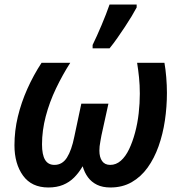

<svg xmlns="http://www.w3.org/2000/svg" viewBox="-20 -820 796 850"><path d="M194 10Q120 10 82 -42.5Q44 -95 44 -177Q44 -241 59 -303.5Q74 -366 101 -426.5Q128 -487 164 -542H291Q257 -489 228 -428.5Q199 -368 182.5 -305Q166 -242 166 -181Q166 -135 179.5 -112.5Q193 -90 221 -90Q256 -90 276.5 -122.5Q297 -155 309 -215L340 -361H460L429 -220Q427 -207 424.5 -195Q422 -183 421 -172.5Q420 -162 420 -153Q420 -124 432 -107Q444 -90 468 -90Q494 -90 515 -108.5Q536 -127 551.5 -159.5Q567 -192 578 -233Q589 -274 594 -318.5Q599 -363 599 -405Q599 -443 595.5 -477Q592 -511 587 -542H708Q713 -514 716 -478Q719 -442 719 -409Q719 -347 710 -286.5Q701 -226 682 -172.5Q663 -119 633.5 -78Q604 -37 563 -13.5Q522 10 469 10Q434 10 409.5 -2Q385 -14 369.5 -35Q354 -56 346 -84Q329 -55 308 -34Q287 -13 259 -1.5Q231 10 194 10ZM390 -621Q399 -639 409 -661.5Q419 -684 429.5 -708.5Q440 -733 449 -756.5Q458 -780 465 -800H585V-787Q576 -770 562.5 -747.5Q549 -725 533 -701Q517 -677 500 -652.5Q483 -628 465 -606H390Z"/></svg>

Font: Noto Sans Display SemiBold
Style: Italic
Weight: 600
Italic angle: -12°
Designer: Monotype Design Team
Foundry: Monotype Imaging Inc.
Version: Version 2.003